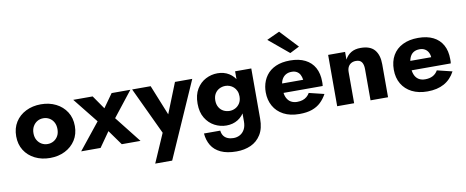

<svg xmlns="http://www.w3.org/2000/svg" viewBox="-78 -1096 4114 1695"><g transform="rotate(-10 1979.0 -249.0)"><path d="M32 -230Q32 -158 66 -104Q100 -50 160 -20Q220 10 295 10Q370 10 429.5 -20Q489 -50 523.5 -104Q558 -158 558 -230Q558 -303 523.5 -357Q489 -411 429.5 -441Q370 -471 295 -471Q220 -471 160 -441Q100 -411 66 -357Q32 -303 32 -230ZM187 -230Q187 -266 202 -292Q217 -318 241 -332Q265 -346 295 -346Q324 -346 348.5 -332Q373 -318 387.5 -292Q402 -266 402 -230Q402 -194 387.5 -168.5Q373 -143 348.5 -129Q324 -115 295 -115Q265 -115 241 -129Q217 -143 202 -168.5Q187 -194 187 -230Z M928 -460 842 -339 758 -460H584L763 -236L574 0H748L842 -134L938 0H1106L920 -236L1096 -460Z M1651 -460H1496L1349 -92L1427 -91L1278 -460H1112L1311 -37L1199 220H1351Z M1669 33Q1674 94 1702 140.5Q1730 187 1785.5 213Q1841 239 1926 239Q1997 239 2054 213.5Q2111 188 2145.5 133Q2180 78 2180 -10V-460H2035V-10Q2035 32 2019.5 60.5Q2004 89 1978 103.5Q1952 118 1920 118Q1891 118 1868 108.5Q1845 99 1831.5 80Q1818 61 1815 33ZM1659 -236Q1659 -159 1690.5 -107Q1722 -55 1772 -28.5Q1822 -2 1878 -2Q1936 -2 1980.5 -29.5Q2025 -57 2051 -109.5Q2077 -162 2077 -236Q2077 -311 2051 -363Q2025 -415 1980.5 -442.5Q1936 -470 1878 -470Q1822 -470 1772 -444Q1722 -418 1690.5 -366Q1659 -314 1659 -236ZM1818 -236Q1818 -272 1833 -297Q1848 -322 1873 -335Q1898 -348 1928 -348Q1947 -348 1966 -341Q1985 -334 2000.5 -320Q2016 -306 2025.5 -285Q2035 -264 2035 -236Q2035 -199 2019 -174Q2003 -149 1978.5 -136.5Q1954 -124 1928 -124Q1898 -124 1873 -137Q1848 -150 1833 -175.5Q1818 -201 1818 -236Z M2354 -198H2774Q2776 -210 2776 -220.5Q2776 -231 2776 -237Q2776 -310 2747.5 -362Q2719 -414 2663.5 -442Q2608 -470 2528 -470Q2453 -470 2399.5 -446Q2346 -422 2314.5 -379Q2283 -336 2273 -279Q2271 -267 2270 -255Q2269 -243 2269 -230Q2269 -161 2299.5 -106.5Q2330 -52 2388.5 -21Q2447 10 2530 10Q2597 10 2643.5 -6.5Q2690 -23 2722 -53.5Q2754 -84 2777 -126L2642 -159Q2631 -140 2615 -126.5Q2599 -113 2577.5 -106Q2556 -99 2528 -99Q2498 -99 2474 -112Q2450 -125 2435.5 -154Q2421 -183 2421 -230L2423 -254Q2423 -291 2436 -316.5Q2449 -342 2471.5 -355.5Q2494 -369 2525 -369Q2552 -369 2570.5 -358.5Q2589 -348 2599.5 -329Q2610 -310 2614 -282H2354ZM2363 -684 2543 -534 2628 -577 2478 -737Z M3168 -280V0H3325V-296Q3325 -379 3286 -425Q3247 -471 3161 -471Q3110 -471 3075.5 -450Q3041 -429 3021 -391V-460H2869V0H3021V-280Q3021 -307 3031 -326Q3041 -345 3059 -355Q3077 -365 3101 -365Q3137 -365 3152.5 -343Q3168 -321 3168 -280Z M3678 10Q3766 10 3827.5 -24Q3889 -58 3925 -126L3790 -159Q3773 -129 3744.5 -114Q3716 -99 3676 -99Q3641 -99 3617 -114.5Q3593 -130 3581 -160Q3569 -190 3569 -232Q3570 -278 3581.5 -308.5Q3593 -339 3616 -354Q3639 -369 3673 -369Q3700 -369 3720 -357Q3740 -345 3751 -323Q3762 -301 3762 -271Q3762 -264 3758.5 -253.5Q3755 -243 3750 -236L3786 -282H3502V-198H3922Q3924 -205 3924 -215.5Q3924 -226 3924 -237Q3924 -311 3895 -363Q3866 -415 3811 -442.5Q3756 -470 3676 -470Q3596 -470 3537.5 -441Q3479 -412 3448 -358Q3417 -304 3417 -230Q3417 -157 3449 -103Q3481 -49 3539.5 -19.5Q3598 10 3678 10Z"/></g></svg>

Font: Glinicke Jost Bold
Style: Bold
Weight: 700
Version: Version 3.710